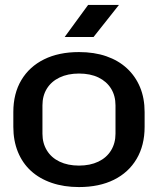

<svg xmlns="http://www.w3.org/2000/svg" viewBox="-20 -749 640 778"><path d="M300 9Q239 9 189.5 -8Q140 -25 105.5 -56.5Q71 -88 52.5 -133.5Q34 -179 34 -235V-295Q34 -370 66.5 -424.5Q99 -479 158.5 -508.5Q218 -538 300 -538Q362 -538 411 -521Q460 -504 494.5 -472Q529 -440 547.5 -395.5Q566 -351 566 -295V-235Q566 -160 533.5 -105Q501 -50 441.5 -20.5Q382 9 300 9ZM300 -78Q345 -78 378.5 -94Q412 -110 430 -139.5Q448 -169 448 -207V-322Q448 -361 430 -390Q412 -419 379 -435Q346 -451 300 -451Q255 -451 221.5 -435Q188 -419 170 -390Q152 -361 152 -322V-207Q152 -169 170 -139.5Q188 -110 221.5 -94Q255 -78 300 -78ZM242 -599 337 -729H462L359 -599Z"/></svg>

Font: Hubot Sans Condensed ExtraLight Medium
Style: Regular
Weight: 500
Version: Version 2.000